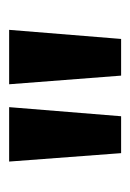

<svg xmlns="http://www.w3.org/2000/svg" viewBox="48 -759 286 422"><g transform="rotate(-90 191.0 -548.0)"><path d="M146.5 -424.8H65.4L46.9 -670.9H166.5ZM316.4 -424.8H235.8L216.8 -670.9H336.4Z"/></g></svg>

Font: Audiowide
Style: Regular
Weight: 400
Version: Version 1.003